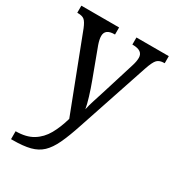

<svg xmlns="http://www.w3.org/2000/svg" viewBox="-186 -642 895 987"><g transform="rotate(30 261.5 -148.5)"><path d="M34 192Q96 192 136 167.5Q176 143 200.5 99.5Q225 56 241 -1L72 -441Q59 -473 46.5 -483.5Q34 -494 7 -494H4V-536H228V-494H225Q170 -494 170 -452Q170 -433 180 -404L244 -232Q259 -192 271.5 -151Q284 -110 288 -85Q294 -113 304 -143.5Q314 -174 324 -206L385 -402Q394 -430 394 -451Q394 -494 334 -494H331V-536H523V-494H520Q493 -494 479 -480Q465 -466 449 -418L309 1Q285 74 263 120.5Q241 167 214 192.5Q187 218 146.5 228.5Q106 239 43 239H34Z"/></g></svg>

Font: Noto Serif Tamil SemiCondensed
Style: Italic
Weight: 400
Width: 4
Italic angle: -12°
Designer: Indian Type Foundry, Tom Grace, and the Monotype Design Team
Foundry: Monotype Imaging Inc.
Version: Version 2.003; ttfautohint (v1.8.4.7-5d5b)